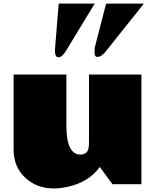

<svg xmlns="http://www.w3.org/2000/svg" viewBox="-20 -1019 860 1062"><path d="M283.7 -741.7 304.7 -999H503.9L343.8 -735.8Q322.8 -702.1 303.2 -702.1Q283.7 -702.1 283.7 -741.7ZM502.9 -728 503.9 -754.9 566.9 -999H775.9L565.9 -735.8Q540.5 -704.1 519 -704.1Q502.9 -704.1 502.9 -728ZM347.2 -324.2Q347.2 -164.1 424.8 -164.1Q463.9 -164.1 470.2 -202.1Q472.2 -213.9 472.2 -228V-606.9H762.2V0H602.1L532.2 -95.2Q470.2 -10.7 353 14.6Q313 23.4 277.3 23.4Q185.1 23.4 121.6 -34.2Q55.2 -94.2 55.2 -192.9V-606.9H347.2Z"/></svg>

Font: Fz Rammetto One
Style: Regular
Weight: 400
Designer: Vernon Adams
Foundry: Vernon Adams
Version: Vit hóa bi c Thuy @ FontZin.Com